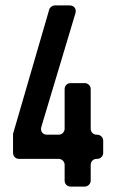

<svg xmlns="http://www.w3.org/2000/svg" viewBox="-20 -687 427 707"><path d="M240 0H292C304 0 314 -10 314 -22V-80C314 -92 323 -102 336 -102H338C350 -102 360 -112 360 -124V-169C360 -181 350 -191 338 -191H336C323 -191 314 -201 314 -213V-359C314 -371 304 -381 292 -381H240C227 -381 218 -371 218 -359V-213C218 -201 208 -191 196 -191H153C137 -191 128 -204 132 -219L258 -639C262 -654 253 -667 237 -667H182C173 -667 163 -660 161 -651L28 -194V-124C28 -112 37 -102 50 -102H196C208 -102 218 -92 218 -80V-22C218 -10 227 0 240 0Z"/></svg>

Font: DIN Rundschrift
Style: Eng
Weight: 400
Width: 3
Version: Version 1.027